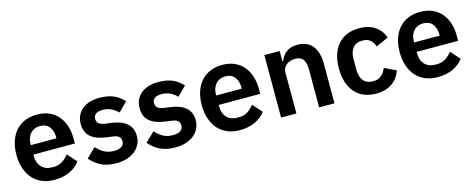

<svg xmlns="http://www.w3.org/2000/svg" viewBox="-31 -1036 3823 1550"><g transform="rotate(-15 1880.5 -261.0)"><path d="M285 12Q227 12 181.5 -7.5Q136 -27 104.5 -62.5Q73 -98 56 -148.5Q39 -199 39 -262Q39 -324 55.5 -374Q72 -424 103 -459.5Q134 -495 179 -514.5Q224 -534 281 -534Q342 -534 387 -513Q432 -492 461 -456Q490 -420 504.5 -372.5Q519 -325 519 -271V-229H172V-216Q172 -159 204 -124.5Q236 -90 299 -90Q347 -90 377.5 -110Q408 -130 432 -161L501 -84Q469 -39 413.5 -13.5Q358 12 285 12ZM283 -438Q232 -438 202 -404Q172 -370 172 -316V-308H386V-317Q386 -371 359.5 -404.5Q333 -438 283 -438Z M803 12Q728 12 677 -13.5Q626 -39 587 -84L665 -160Q694 -127 728.5 -108Q763 -89 808 -89Q854 -89 874.5 -105Q895 -121 895 -149Q895 -172 880.5 -185.5Q866 -199 831 -204L779 -211Q694 -222 649.5 -259.5Q605 -297 605 -369Q605 -407 619 -437.5Q633 -468 659 -489.5Q685 -511 721.5 -522.5Q758 -534 803 -534Q841 -534 870.5 -528.5Q900 -523 924 -512.5Q948 -502 968 -486.5Q988 -471 1007 -452L932 -377Q909 -401 877 -417Q845 -433 807 -433Q765 -433 746.5 -418Q728 -403 728 -379Q728 -353 743.5 -339.5Q759 -326 796 -320L849 -313Q1018 -289 1018 -159Q1018 -121 1002.5 -89.5Q987 -58 959 -35.5Q931 -13 891.5 -0.5Q852 12 803 12Z M1295 12Q1220 12 1169 -13.5Q1118 -39 1079 -84L1157 -160Q1186 -127 1220.5 -108Q1255 -89 1300 -89Q1346 -89 1366.5 -105Q1387 -121 1387 -149Q1387 -172 1372.5 -185.5Q1358 -199 1323 -204L1271 -211Q1186 -222 1141.5 -259.5Q1097 -297 1097 -369Q1097 -407 1111 -437.5Q1125 -468 1151 -489.5Q1177 -511 1213.5 -522.5Q1250 -534 1295 -534Q1333 -534 1362.5 -528.5Q1392 -523 1416 -512.5Q1440 -502 1460 -486.5Q1480 -471 1499 -452L1424 -377Q1401 -401 1369 -417Q1337 -433 1299 -433Q1257 -433 1238.5 -418Q1220 -403 1220 -379Q1220 -353 1235.5 -339.5Q1251 -326 1288 -320L1341 -313Q1510 -289 1510 -159Q1510 -121 1494.5 -89.5Q1479 -58 1451 -35.5Q1423 -13 1383.5 -0.5Q1344 12 1295 12Z M1834 12Q1776 12 1730.5 -7.5Q1685 -27 1653.5 -62.5Q1622 -98 1605 -148.5Q1588 -199 1588 -262Q1588 -324 1604.5 -374Q1621 -424 1652 -459.5Q1683 -495 1728 -514.5Q1773 -534 1830 -534Q1891 -534 1936 -513Q1981 -492 2010 -456Q2039 -420 2053.5 -372.5Q2068 -325 2068 -271V-229H1721V-216Q1721 -159 1753 -124.5Q1785 -90 1848 -90Q1896 -90 1926.5 -110Q1957 -130 1981 -161L2050 -84Q2018 -39 1962.5 -13.5Q1907 12 1834 12ZM1832 -438Q1781 -438 1751 -404Q1721 -370 1721 -316V-308H1935V-317Q1935 -371 1908.5 -404.5Q1882 -438 1832 -438Z M2181 0V-522H2309V-435H2314Q2330 -477 2364.5 -505.5Q2399 -534 2460 -534Q2541 -534 2584 -481Q2627 -428 2627 -330V0H2499V-317Q2499 -373 2479 -401Q2459 -429 2413 -429Q2393 -429 2374.5 -423.5Q2356 -418 2341.5 -407.5Q2327 -397 2318 -381.5Q2309 -366 2309 -345V0Z M2975 12Q2917 12 2872 -7Q2827 -26 2796.5 -62Q2766 -98 2750 -148.5Q2734 -199 2734 -262Q2734 -325 2750 -375Q2766 -425 2796.5 -460.5Q2827 -496 2872 -515Q2917 -534 2975 -534Q3054 -534 3105.5 -499Q3157 -464 3180 -402L3075 -355Q3066 -388 3041.5 -409.5Q3017 -431 2975 -431Q2921 -431 2894.5 -397Q2868 -363 2868 -308V-213Q2868 -158 2894.5 -124.5Q2921 -91 2975 -91Q3021 -91 3046 -114.5Q3071 -138 3085 -173L3183 -126Q3157 -57 3104 -22.5Q3051 12 2975 12Z M3488 12Q3430 12 3384.5 -7.5Q3339 -27 3307.5 -62.5Q3276 -98 3259 -148.5Q3242 -199 3242 -262Q3242 -324 3258.5 -374Q3275 -424 3306 -459.5Q3337 -495 3382 -514.5Q3427 -534 3484 -534Q3545 -534 3590 -513Q3635 -492 3664 -456Q3693 -420 3707.5 -372.5Q3722 -325 3722 -271V-229H3375V-216Q3375 -159 3407 -124.5Q3439 -90 3502 -90Q3550 -90 3580.5 -110Q3611 -130 3635 -161L3704 -84Q3672 -39 3616.5 -13.5Q3561 12 3488 12ZM3486 -438Q3435 -438 3405 -404Q3375 -370 3375 -316V-308H3589V-317Q3589 -371 3562.5 -404.5Q3536 -438 3486 -438Z"/></g></svg>

Font: IBM Plex Sans SmBld
Style: Regular
Weight: 600
Designer: Mike Abbink, Paul van der Laan, Pieter van Rosmalen
Foundry: Bold Monday
Version: Version 3.005